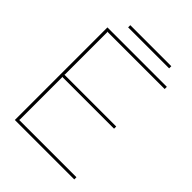

<svg xmlns="http://www.w3.org/2000/svg" viewBox="-254 -1054 1188 1188"><g transform="rotate(45 340.0 -460.0)"><path d="M609.9 -19V0H89.8V-810.1H609.9V-791H106.9L109.9 -788.1V-418L107.9 -415H562V-396H106.9L109.9 -393.1V-22L107.9 -19ZM539.1 -919.9V-900.9H180.2V-919.9Z"/></g></svg>

Font: Sinkin Sans 100 Thin
Style: Regular
Weight: 100
Designer: Keith Bates
Foundry: K-Type
Version: Sinkin Sans (version 1.0)  by Keith Bates   •   © 2014   www